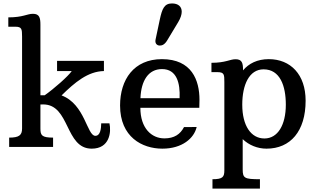

<svg xmlns="http://www.w3.org/2000/svg" viewBox="-20 -845 1820 1104"><path d="M32.7 0H285.2V-53.7C219.7 -53.7 212.4 -67.4 212.4 -106V-244.1C217.8 -244.6 223.1 -244.6 228 -244.6C383.3 -244.6 353 9.8 507.3 9.8C610.4 9.8 620.6 -85.4 609.4 -135.7H562C561.5 -105.5 557.1 -64 528.3 -64C479.5 -64 469.7 -245.6 334 -296.4C410.6 -371.6 485.4 -434.6 577.6 -436.5V-495.1H308.1V-436.5H392.6C373.5 -407.7 289.6 -334 237.3 -297.4H212.4V-703.1C212.4 -743.2 206.5 -765.6 169.4 -765.6C135.3 -765.6 112.8 -745.1 27.8 -745.1V-691.4H67.4C106.4 -691.4 106.4 -677.2 106.9 -634.8V-106C106.9 -67.4 89.4 -53.7 32.7 -53.7Z M670.4 -238.3C670.4 -57.1 797.4 9.8 913.6 9.8C1027.8 9.8 1096.2 -50.3 1110.8 -114.7L1038.1 -114.3C1016.6 -73.2 982.4 -49.3 925.3 -49.3C851.6 -49.3 787.1 -107.4 787.1 -225.1H1126C1126.5 -237.8 1127 -258.3 1127 -271C1127 -383.3 1083 -504.9 911.1 -504.9C749.5 -504.9 670.4 -387.2 670.4 -238.3ZM787.6 -280.3C791.5 -381.8 833.5 -447.8 911.6 -447.8C996.6 -447.8 1016.6 -366.7 1012.7 -280.3ZM898.9 -583C913.1 -583 927.2 -589.4 941.4 -612.8L1004.9 -718.3C1018.6 -741.2 1024.9 -761.2 1024.9 -777.8C1024.9 -807.6 1004.4 -825.2 968.8 -825.2C924.3 -825.2 912.1 -793.9 898.9 -732.9L874.5 -617.7C869.6 -595.7 882.3 -583 898.9 -583Z M1270 134.3C1270 172.9 1260.7 185.5 1201.7 185.5V239.3H1474.6V185.5C1386.2 185.5 1375.5 179.7 1375.5 129.4V-44.9C1411.6 -10.3 1460.9 9.8 1512.2 9.8C1650.4 9.8 1737.3 -90.8 1737.3 -266.1C1737.3 -416.5 1650.9 -504.9 1525.4 -504.9C1459 -504.9 1410.2 -479.5 1377.4 -440.4V-441.9C1377.4 -481.9 1372.1 -504.4 1334.5 -504.4C1301.8 -504.4 1277.8 -483.9 1195.8 -483.9V-430.2H1230.5C1269.5 -430.2 1270 -416 1270 -373.5ZM1373 -243.2C1373 -356.9 1412.6 -446.3 1495.6 -446.3C1589.8 -446.3 1623.5 -352.1 1623.5 -243.2C1623.5 -127 1577.6 -48.8 1500.5 -48.8C1423.3 -48.8 1373 -122.1 1373 -243.2Z"/></svg>

Font: Arbutus Slab
Style: Regular
Weight: 400
Designer: Karolina Lach
Foundry: Karolina Lach
Version: Version 1.001